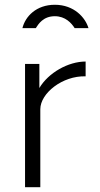

<svg xmlns="http://www.w3.org/2000/svg" viewBox="-20 -785 420 805"><path d="M351 -667C338 -711 291 -765 210 -765C132 -765 86 -716 74 -667H130C141 -684 161 -717 210 -717C254 -717 280 -688 293 -667ZM85 0H149V-327C149 -394 242 -468 339 -465V-527C266 -527 183 -480 145 -416V-517H85Z"/></svg>

Font: United Sans ExtraLight
Style: Regular
Weight: 200
Designer: Pablo Impallari, Rodrigo Fuenzalida (Modified by Dan O. Williams)
Version: Version 1.000;PS 001.000;hotconv 1.0.88;makeotf.lib2.5.64775